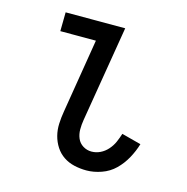

<svg xmlns="http://www.w3.org/2000/svg" viewBox="-84 -600 669 688"><g transform="rotate(15 250.0 -256.0)"><path d="M295 8Q272 8 250 3Q228 -2 210 -14Q192 -26 180 -44.5Q168 -63 162.5 -84.5Q157 -106 158 -129Q159 -152 163 -175L208 -450H76L77 -520H298L239 -164Q236 -146 236 -128.5Q236 -111 242.5 -95.5Q249 -80 263.5 -71Q278 -62 295 -62Q312 -62 327.5 -69.5Q343 -77 355 -90.5Q367 -104 374 -120Q381 -136 386 -152L458 -133Q450 -106 435.5 -79.5Q421 -53 400 -32.5Q379 -12 350.5 -2Q322 8 295 8Z"/></g></svg>

Font: Iosevka Curly
Style: Italic
Weight: 400
Italic angle: -9°
Monospace: yes
Designer: Belleve Invis
Foundry: Belleve Invis
Version: Version 22.1.2; ttfautohint (v1.8.4)